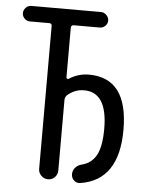

<svg xmlns="http://www.w3.org/2000/svg" viewBox="-53 -772 605 819"><g transform="rotate(5 250.0 -362.5)"><path d="M47.9 -664.1Q34.2 -664.1 24.4 -673.8Q14.6 -683.6 14.6 -696.8Q14.6 -710 24.4 -720.2Q34.2 -730.5 47.9 -730.5H346.7Q359.4 -730.5 369.6 -720.2Q379.9 -710 379.9 -696.8Q379.9 -683.6 370.1 -673.8Q360.4 -664.1 346.7 -664.1H235.4Q224.6 -664.1 223.6 -653.3V-440.4Q223.6 -436.5 227.1 -434.6Q230.5 -432.6 233.4 -434.6Q272.5 -460 318.4 -460Q485.4 -460 485.4 -238.3Q485.4 -21.5 321.3 3.9Q305.7 5.9 294.4 -4.4Q283.2 -14.6 283.2 -30.8Q283.2 -46.9 293.9 -59.1Q304.7 -71.3 321.3 -75.2Q362.3 -85 382.8 -122.1Q403.3 -159.2 403.3 -235.4Q403.3 -392.6 302.7 -391.6Q264.6 -391.6 232.4 -364.3Q224.6 -356.4 223.6 -344.7V-41Q223.6 -24.4 211.9 -12.2Q200.2 0 183.1 0Q166 0 153.8 -12.2Q141.6 -24.4 141.6 -41V-653.3Q141.6 -664.1 129.9 -664.1Z"/></g></svg>

Font: Rounded-X Mgen+ 1mn regular
Style: Regular
Weight: 400
Designer: [Source Han Sans]
Ryoko NISHIZUKA  (kana & ideographs); Paul D. Hunt (Latin, Greek & Cyrillic); Wenlong ZHANG  (bopomofo
Version: Version 1.059.20150602